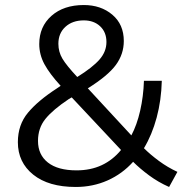

<svg xmlns="http://www.w3.org/2000/svg" viewBox="-20 -734 725 763"><path d="M652 9Q609 -10 572.5 -37Q536 -64 509 -91Q466 -43 407.5 -17Q349 9 281 9Q173 9 112 -40Q51 -89 51 -169Q51 -238 91 -286Q131 -334 205 -382L221 -393Q177 -441 156.5 -479Q136 -517 136 -559Q136 -628 184.5 -671Q233 -714 313 -714Q381 -714 426.5 -675.5Q472 -637 472 -571Q472 -519 440.5 -476Q409 -433 329 -383L502 -196Q524 -237 537 -294Q550 -351 552 -413H623Q621 -335 602.5 -266.5Q584 -198 552 -145Q577 -120 611.5 -94.5Q646 -69 685 -51ZM313 -653Q268 -653 240 -627.5Q212 -602 212 -560Q212 -528 228 -501Q244 -474 287 -428Q348 -466 375.5 -497.5Q403 -529 403 -567Q403 -606 378 -629.5Q353 -653 313 -653ZM284 -57Q340 -57 384 -77.5Q428 -98 461 -138L265 -347L253 -340Q190 -298 160.5 -261.5Q131 -225 131 -174Q131 -119 170.5 -88Q210 -57 284 -57Z"/></svg>

Font: Mulish
Style: Regular
Weight: 400
Designer: Vernon Adams
Foundry: Vernon Adams
Version: Version 3.603; ttfautohint (v1.8.3)